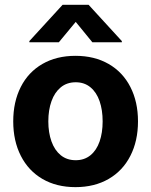

<svg xmlns="http://www.w3.org/2000/svg" viewBox="-20 -770 630 801"><path d="M35.2 -263.7Q35.2 -345.2 66.7 -407.2Q98.1 -469.2 157 -503.2Q215.8 -537.1 294.9 -537.1Q374 -537.1 433.1 -503.2Q492.2 -469.2 523.9 -407.2Q555.7 -345.2 555.7 -263.7Q555.7 -182.1 523.9 -119.9Q492.2 -57.6 433.1 -23.4Q374 10.7 294.9 10.7Q215.8 10.7 157.2 -23.4Q98.6 -57.6 66.9 -119.9Q35.2 -182.1 35.2 -263.7ZM408.2 -263.7Q408.2 -311 395.5 -347.9Q382.8 -384.8 357.4 -405.8Q332 -426.8 295.9 -426.8Q259.3 -426.8 233.6 -405.8Q208 -384.8 194.8 -347.9Q181.6 -311 181.6 -263.7Q181.6 -216.8 194.8 -179.9Q208 -143.1 233.6 -122.3Q259.3 -101.6 295.9 -101.6Q332 -101.6 357.4 -122.3Q382.8 -143.1 395.5 -179.7Q408.2 -216.3 408.2 -263.7ZM295.9 -678.7 225.6 -593.8H102.5V-598.6L241.2 -750H349.6L488.3 -598.6V-593.8H365.2Z"/></svg>

Font: Pretendard JP
Style: Bold
Weight: 700
Designer: Base glyphs from Inter by Rasmus Andersson; Hangeul glyphs from Noto Sans CJK(Source Han Sans) by Jang Soo-young and Kan
Foundry: Kil Hyung-jin
Version: Version 1.309